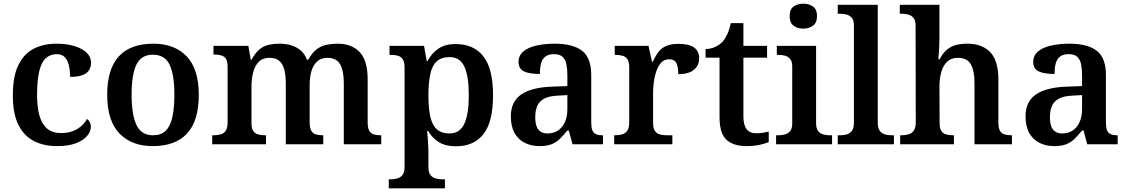

<svg xmlns="http://www.w3.org/2000/svg" viewBox="-20 -786 6145 1046"><path d="M290 10Q220 10 166 -17Q112 -44 81 -104.5Q50 -165 50 -266Q50 -373 81.5 -434.5Q113 -496 166.5 -522Q220 -548 287 -548Q343 -548 385.5 -535Q428 -522 452 -499Q476 -476 476 -444Q476 -422 465.5 -404.5Q455 -387 430 -377Q405 -367 362 -367Q362 -401 355.5 -429Q349 -457 333.5 -474Q318 -491 289 -491Q257 -491 232.5 -471.5Q208 -452 195 -403Q182 -354 182 -267Q182 -198 196 -152.5Q210 -107 238.5 -84Q267 -61 314 -61Q364 -61 400.5 -83Q437 -105 454 -138Q464 -131 469.5 -120Q475 -109 475 -95Q475 -70 455 -46Q435 -22 394.5 -6Q354 10 290 10Z M812 10Q697 10 630.5 -59Q564 -128 564 -270Q564 -410 627.5 -479Q691 -548 815 -548Q931 -548 997 -479Q1063 -410 1063 -270Q1063 -128 999.5 -59Q936 10 812 10ZM814 -49Q857 -49 882.5 -73.5Q908 -98 919 -148Q930 -198 930 -270Q930 -379 904 -433.5Q878 -488 813 -488Q749 -488 723 -433.5Q697 -379 697 -270Q697 -161 723.5 -105Q750 -49 814 -49Z M1136 0V-49H1142Q1165 -49 1182.5 -54Q1200 -59 1210 -74Q1220 -89 1220 -119V-423Q1220 -452 1210.5 -466Q1201 -480 1184.5 -484.5Q1168 -489 1146 -489H1143V-536H1333L1346 -461H1351Q1371 -499 1394 -517.5Q1417 -536 1444.5 -542Q1472 -548 1503 -548Q1538 -548 1567 -539Q1596 -530 1618 -511.5Q1640 -493 1652 -461H1660Q1680 -499 1705 -517.5Q1730 -536 1758.5 -542Q1787 -548 1819 -548Q1896 -548 1939.5 -502Q1983 -456 1983 -354V-120Q1983 -89 1991.5 -74Q2000 -59 2016 -54Q2032 -49 2054 -49H2057V0H1853V-335Q1853 -400 1833 -435.5Q1813 -471 1764 -471Q1729 -471 1707.5 -451Q1686 -431 1676.5 -398Q1667 -365 1667 -326V-120Q1667 -90 1675.5 -74.5Q1684 -59 1700 -54Q1716 -49 1738 -49H1741V0H1537V-335Q1537 -400 1517 -435.5Q1497 -471 1448 -471Q1411 -471 1389.5 -449Q1368 -427 1359 -391Q1350 -355 1350 -313V-115Q1350 -86 1360 -72Q1370 -58 1387 -53.5Q1404 -49 1426 -49H1429V0Z M2098 240V191H2108Q2126 191 2143.5 186.5Q2161 182 2172.5 167.5Q2184 153 2184 124V-418Q2184 -449 2174 -463.5Q2164 -478 2147.5 -482.5Q2131 -487 2111 -487H2102V-536H2290L2305 -453H2309Q2331 -495 2367.5 -520.5Q2404 -546 2462 -546Q2561 -546 2613.5 -479Q2666 -412 2666 -267Q2666 -122 2614 -55.5Q2562 11 2464 11Q2407 11 2371 -11.5Q2335 -34 2313 -72H2307Q2309 -56 2310.5 -33Q2312 -10 2313 11Q2314 32 2314 46V125Q2314 154 2325.5 168Q2337 182 2354.5 186.5Q2372 191 2389 191H2404V240ZM2429 -59Q2485 -59 2509.5 -111.5Q2534 -164 2534 -267Q2534 -370 2510 -422.5Q2486 -475 2429 -475Q2385 -475 2359.5 -452Q2334 -429 2324 -382Q2314 -335 2314 -267Q2314 -198 2324 -151.5Q2334 -105 2359.5 -82Q2385 -59 2429 -59Z M2919 10Q2875 10 2839.5 -7.5Q2804 -25 2783.5 -61Q2763 -97 2763 -152Q2763 -232 2819 -271Q2875 -310 2988 -314L3071 -317V-374Q3071 -408 3066 -434.5Q3061 -461 3045.5 -476Q3030 -491 2997 -491Q2967 -491 2950 -477Q2933 -463 2927 -438.5Q2921 -414 2921 -383Q2863 -383 2834 -397.5Q2805 -412 2805 -448Q2805 -484 2831.5 -506Q2858 -528 2903 -538Q2948 -548 3001 -548Q3101 -548 3151 -509.5Q3201 -471 3201 -377V-120Q3201 -93 3206.5 -77.5Q3212 -62 3226 -55.5Q3240 -49 3262 -49H3265V0H3099L3079 -75H3071Q3049 -48 3029.5 -29Q3010 -10 2984.5 0Q2959 10 2919 10ZM2962 -59Q2996 -59 3020 -75Q3044 -91 3057.5 -121Q3071 -151 3071 -191V-268L3019 -265Q2972 -263 2945.5 -249Q2919 -235 2907.5 -210Q2896 -185 2896 -148Q2896 -118 2903 -98.5Q2910 -79 2925 -69Q2940 -59 2962 -59Z M3326 0V-49H3329Q3352 -49 3369.5 -54Q3387 -59 3397.5 -74.5Q3408 -90 3408 -121V-419Q3408 -449 3398 -463.5Q3388 -478 3371 -482.5Q3354 -487 3332 -487H3329V-536H3513L3532 -450H3537Q3550 -480 3566.5 -502Q3583 -524 3609 -535.5Q3635 -547 3677 -547Q3734 -547 3761.5 -527Q3789 -507 3789 -469Q3789 -429 3760 -405.5Q3731 -382 3675 -382Q3675 -423 3664.5 -443Q3654 -463 3625 -463Q3598 -463 3581 -443.5Q3564 -424 3554.5 -395Q3545 -366 3541.5 -335Q3538 -304 3538 -283V-116Q3538 -87 3548 -72.5Q3558 -58 3575 -53.5Q3592 -49 3612 -49H3643V0Z M4046 10Q3975 10 3937.5 -25Q3900 -60 3900 -147V-472H3824V-519Q3851 -519 3875 -530Q3899 -541 3915 -557Q3930 -574 3942 -599Q3954 -624 3961 -660H4030V-536H4159V-472H4030V-152Q4030 -105 4047.5 -82.5Q4065 -60 4099 -60Q4119 -60 4135.5 -62.5Q4152 -65 4168 -69V-12Q4153 -5 4120.5 2.5Q4088 10 4046 10Z M4208 0V-49H4221Q4238 -49 4255.5 -53.5Q4273 -58 4284.5 -72Q4296 -86 4296 -114V-424Q4296 -452 4284 -465.5Q4272 -479 4255 -483Q4238 -487 4221 -487H4212V-536H4426V-116Q4426 -87 4437 -72.5Q4448 -58 4466 -53.5Q4484 -49 4501 -49H4513V0ZM4356 -630Q4325 -630 4303.5 -646Q4282 -662 4282 -698Q4282 -735 4303.5 -750.5Q4325 -766 4357 -766Q4387 -766 4409 -750.5Q4431 -735 4431 -698Q4431 -662 4409 -646Q4387 -630 4356 -630Z M4544 0V-49H4557Q4575 -49 4592 -53.5Q4609 -58 4620.5 -72.5Q4632 -87 4632 -116V-648Q4632 -676 4620 -689.5Q4608 -703 4591 -707Q4574 -711 4557 -711H4544V-760H4762V-116Q4762 -87 4773.5 -72.5Q4785 -58 4802.5 -53.5Q4820 -49 4837 -49H4850V0Z M4884 0V-49H4889Q4912 -49 4929.5 -54Q4947 -59 4958 -74Q4969 -89 4969 -119L4968 -648Q4968 -676 4956 -689.5Q4944 -703 4927 -707Q4910 -711 4893 -711H4882V-760H5098V-574Q5098 -551 5096.5 -525.5Q5095 -500 5093.5 -481.5Q5092 -463 5092 -463H5099Q5117 -498 5140 -516.5Q5163 -535 5190.5 -541.5Q5218 -548 5250 -548Q5330 -548 5374.5 -502Q5419 -456 5419 -354V-120Q5419 -89 5427.5 -74Q5436 -59 5452 -54Q5468 -49 5490 -49H5493V0H5289V-335Q5289 -400 5269 -435.5Q5249 -471 5198 -471Q5162 -471 5140 -450Q5118 -429 5108 -393Q5098 -357 5098 -313L5099 -115Q5099 -86 5108.5 -72Q5118 -58 5135 -53.5Q5152 -49 5174 -49H5177V0Z M5723 10Q5679 10 5643.5 -7.5Q5608 -25 5587.5 -61Q5567 -97 5567 -152Q5567 -232 5623 -271Q5679 -310 5792 -314L5875 -317V-374Q5875 -408 5870 -434.5Q5865 -461 5849.5 -476Q5834 -491 5801 -491Q5771 -491 5754 -477Q5737 -463 5731 -438.5Q5725 -414 5725 -383Q5667 -383 5638 -397.5Q5609 -412 5609 -448Q5609 -484 5635.5 -506Q5662 -528 5707 -538Q5752 -548 5805 -548Q5905 -548 5955 -509.5Q6005 -471 6005 -377V-120Q6005 -93 6010.5 -77.5Q6016 -62 6030 -55.5Q6044 -49 6066 -49H6069V0H5903L5883 -75H5875Q5853 -48 5833.5 -29Q5814 -10 5788.5 0Q5763 10 5723 10ZM5766 -59Q5800 -59 5824 -75Q5848 -91 5861.5 -121Q5875 -151 5875 -191V-268L5823 -265Q5776 -263 5749.5 -249Q5723 -235 5711.5 -210Q5700 -185 5700 -148Q5700 -118 5707 -98.5Q5714 -79 5729 -69Q5744 -59 5766 -59Z"/></svg>

Font: Noto Serif Gujarati SemiBold
Style: Regular
Weight: 600
Version: Version 2.102